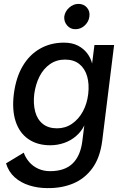

<svg xmlns="http://www.w3.org/2000/svg" viewBox="-20 -734 655 986"><path d="M403 -11 413 -90Q398 -59 371 -35.5Q344 -12 309.5 0Q275 12 238 12Q172 12 126 -19.5Q80 -51 60.5 -110Q41 -169 51 -251Q62 -336 96.5 -394.5Q131 -453 185.5 -484Q240 -515 308 -515Q351 -515 380.5 -499.5Q410 -484 428 -460Q446 -436 453 -408L465 -503H566L505 -11Q494 75 455 129Q416 183 356.5 208Q297 233 223 232Q174 232 130 218Q86 204 55 176Q24 148 11 105L102 50Q111 76 130 98Q149 120 176.5 132.5Q204 145 237 145Q313 145 353.5 105Q394 65 403 -11ZM273 -75Q316 -75 350 -98.5Q384 -122 405.5 -161.5Q427 -201 433 -251Q439 -302 427.5 -342Q416 -382 387.5 -405Q359 -428 314 -428Q270 -428 236.5 -404.5Q203 -381 183 -341.5Q163 -302 156 -252Q150 -202 160.5 -161.5Q171 -121 199.5 -98Q228 -75 273 -75ZM367 -584Q341 -584 324.5 -603.5Q308 -623 310 -649Q314 -676 335.5 -695Q357 -714 383 -714Q410 -714 426.5 -695Q443 -676 439 -649Q436 -623 415.5 -603.5Q395 -584 367 -584Z"/></svg>

Font: Inclusive Sans Medium
Style: Italic
Weight: 500
Italic angle: -7°
Designer: Olivia King
Foundry: Olivia King
Version: Version 2.004